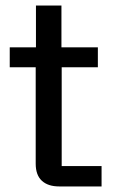

<svg xmlns="http://www.w3.org/2000/svg" viewBox="-20 -670 405 690"><path d="M192.5 0Q152.5 0 130.4 -20.4Q108.3 -40.8 108.3 -81.7V-428.3H15V-500H109.2V-650H200.8V-500H331.7V-428.3H201.7V-73.3H345V0Z"/></svg>

Font: Funnel Display Light
Style: Regular
Weight: 400
Version: Version 1.000